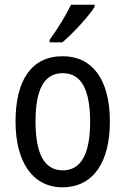

<svg xmlns="http://www.w3.org/2000/svg" viewBox="-20 -786 533 816"><path d="M382 -757V-766H282C260 -721 227 -666 191 -617V-606H245C288 -642 357 -716 382 -757ZM447 -269C447 -450 371 -547 247 -547C114 -547 46 -446 46 -269C46 -98 119 10 245 10C378 10 447 -99 447 -269ZM131 -269C131 -404 166 -475 247 -475C326 -475 363 -404 363 -269C363 -134 326 -62 247 -62C167 -62 131 -135 131 -269Z"/></svg>

Font: Noto Sans Arabic UI Cn
Style: Regular
Weight: 400
Width: 3
Designer: Monotype Design Team, Nadine Chahine and Nizar Qandah
Foundry: Monotype Imaging Inc.
Version: Version 2.010